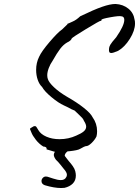

<svg xmlns="http://www.w3.org/2000/svg" viewBox="-20 -714 700 967"><path d="M214 38 215 35Q215 25 198 24Q177 11 160.5 -10Q144 -31 138 -47Q131 -63 131 -64Q131 -67 134.5 -69Q138 -71 143 -74Q149 -79 156 -79Q160 -79 163.5 -74.5Q167 -70 173 -59Q185 -38 214 -25.5Q243 -13 280 -13Q325 -13 364 -31Q390 -42 402 -52.5Q414 -63 414 -76Q414 -88 403 -105Q400 -113 394.5 -119.5Q389 -126 379 -135Q373 -140 356 -157Q340 -163 323 -173L302 -183Q275 -195 239.5 -224.5Q204 -254 192 -276Q178 -289 170 -312Q162 -335 162 -362Q162 -398 177 -428Q189 -455 230 -503Q271 -551 293 -566L319 -591Q320 -595 322 -595.5Q324 -596 325 -596Q328 -598 346 -605.5Q364 -613 384 -632Q452 -665 493.5 -679.5Q535 -694 562 -694Q600 -692 626.5 -670.5Q653 -649 658 -614Q660 -608 660 -596Q660 -560 634 -518.5Q608 -477 575 -458Q550 -447 540 -447Q533 -447 530.5 -452Q528 -457 529 -468Q529 -477 535.5 -488.5Q542 -500 565 -526Q606 -585 606 -614Q606 -631 591 -632Q580 -635 535.5 -627Q491 -619 491 -614Q491 -613 490.5 -610.5Q490 -608 487 -609Q483 -610 413 -567.5Q343 -525 341 -520Q340 -515 333.5 -509.5Q327 -504 318 -500Q299 -489 283 -468Q267 -447 245 -408Q233 -391 225.5 -371Q218 -351 218 -335Q218 -324 221 -316Q226 -299 252 -274.5Q278 -250 317 -227Q368 -198 402.5 -170.5Q437 -143 446 -124Q469 -92 469 -53Q469 -39 466 -27Q458 -10 441 6.5Q424 23 412 22Q402 25 395 29.5Q388 34 383 36Q372 43 330.5 47.5Q289 52 254 50ZM288 233Q253 233 206 219Q189 213 189 198Q189 189 195.5 182Q202 175 211 175Q216 175 219 176Q226 178 248.5 185.5Q271 193 286 193Q306 193 313 179Q317 174 317 166Q317 154 300 135Q296 130 284.5 115.5Q273 101 262 91Q251 76 251 66Q251 53 268 38Q285 23 329 1L362 24Q334 38 320 48.5Q306 59 306 71Q307 73 326 97Q337 109 346.5 122.5Q356 136 359 148Q362 160 362 170Q362 195 346.5 210.5Q331 226 305 232Q300 233 288 233Z"/></svg>

Font: Caveat
Style: Regular
Weight: 400
Designer: Pablo Impallari
Foundry: Pablo Impallari
Version: Version 1.500; ttfautohint (v1.6)